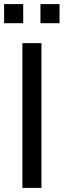

<svg xmlns="http://www.w3.org/2000/svg" viewBox="-24 -915 310 935"><path d="M85 0V-705H178V0ZM173 -802V-895H266V-802ZM-4 -802V-895H89V-802Z"/></svg>

Font: Nunito Sans 12pt ExtraLight Medium
Style: Regular
Weight: 500
Version: Version 3.101;gftools[0.9.27]